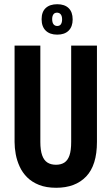

<svg xmlns="http://www.w3.org/2000/svg" viewBox="-20 -876 528 909"><path d="M246 13Q199 13 165 -0.5Q131 -14 108.5 -36.5Q86 -59 73 -87.5Q60 -116 54.5 -146Q49 -176 49 -204V-660H171V-204Q171 -165 179.5 -141Q188 -117 204.5 -106.5Q221 -96 245 -96Q269 -96 285 -106.5Q301 -117 309 -140.5Q317 -164 317 -204V-660H439V-204Q439 -94 388 -40.5Q337 13 246 13ZM251 -712Q216 -712 196.5 -731Q177 -750 177 -785Q177 -820 196.5 -838Q216 -856 251 -856Q286 -856 305 -837.5Q324 -819 324 -784Q324 -750 305 -731Q286 -712 251 -712ZM251 -753Q263 -753 268.5 -761.5Q274 -770 274 -784Q274 -800 267.5 -808Q261 -816 250 -816Q238 -816 232.5 -807.5Q227 -799 227 -786Q227 -769 233.5 -761Q240 -753 251 -753Z"/></svg>

Font: Bricolage Grotesque 36pt Condensed SemiBold
Style: Regular
Weight: 600
Width: 3
Designer: Mathieu Triay
Foundry: Atelier Triay
Version: Version 1.001;gftools[0.9.33.dev8+g029e19f]